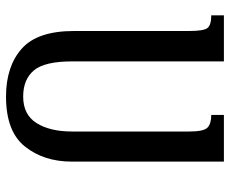

<svg xmlns="http://www.w3.org/2000/svg" viewBox="-83 -681 764 638"><g transform="rotate(-90 299.0 -362.0)"><path d="M236 0V-42Q207 -42 194 -54.5Q181 -67 181 -115V-504Q181 -578 209 -622.5Q237 -667 297 -667Q354 -667 384 -631.5Q414 -596 414 -504V0H567V-42Q535 -42 525 -54.5Q515 -67 515 -115V-498Q515 -620 456 -672Q397 -724 297 -724Q181 -724 131 -661Q81 -598 81 -506V0Z"/></g></svg>

Font: Noto Serif Armenian ExtraCondensed Semi
Style: Regular
Weight: 600
Width: 3
Designer: Monotype Design Team
Foundry: Monotype Imaging Inc.
Version: Version 1.901